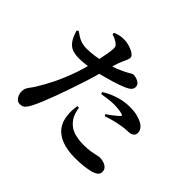

<svg xmlns="http://www.w3.org/2000/svg" viewBox="-183 -1066 1365 1365"><g transform="rotate(45 500.0 -383.5)"><path d="M272.3 -776.8 272.9 -791.8Q293.5 -800.4 313.6 -805Q333.8 -809.7 355.2 -809.1Q385.7 -808.9 414.3 -799.8Q443 -790.8 461.8 -777.3Q480.7 -763.7 480.7 -749.8Q480.7 -737 474.7 -723.2Q468.8 -709.4 459 -687.9Q449.1 -666.4 437.1 -628.2Q431 -607.6 419.9 -566.7Q408.9 -525.8 394.7 -476Q380.4 -426.2 364.1 -378.6Q350.2 -336.3 332.5 -284.5Q314.8 -232.7 295.6 -181Q276.4 -129.3 258.2 -85.3Q240.1 -41.2 225.3 -13.8Q211.9 11.6 197.9 26.5Q184 41.3 156.2 41.3Q133.6 41.3 117.9 19.3Q102.2 -2.7 102.2 -32.7Q102.2 -53.5 109.4 -67.4Q116.6 -81.3 128.7 -96.6Q140.8 -111.8 154.6 -135.4Q182.7 -179.9 217 -248.7Q251.2 -317.6 284.4 -412.7Q295.5 -445.4 306.4 -486.1Q317.3 -526.8 326.7 -568.5Q336 -610.2 342.1 -645.5Q348.3 -680.8 349.9 -701.9Q351.1 -720.9 347.4 -729.6Q343.8 -738.3 331.2 -748.4Q319.6 -757.1 305.2 -764.1Q290.7 -771.1 272.3 -776.8ZM85.4 -623.3Q123.9 -595.3 150.1 -584.9Q176.4 -574.5 207.8 -573.8Q252.1 -573 296.2 -580.2Q340.2 -587.3 370.8 -595.1Q428.2 -609.4 467.8 -625.5Q507.4 -641.7 536.6 -657.1Q551.7 -665.8 563.1 -672.6Q574.5 -679.5 581.2 -679.5Q594.1 -679.5 611.3 -674.5Q628.5 -669.4 641.5 -658.1Q654.6 -646.8 654.6 -627.2Q654.6 -606 634.6 -591Q614.5 -575.9 560.3 -556.7Q543 -550.3 510.5 -540.3Q478 -530.4 439.7 -520.2Q401.3 -509.9 364.2 -502.4Q334.7 -496.9 295.5 -491.5Q256.4 -486.1 227.1 -486.1Q189.4 -486.1 160.7 -495.3Q131.9 -504.5 110.6 -532.3Q89.2 -560 72.9 -614.4ZM516 -419.2 510.5 -433.8Q549.8 -459.9 606.6 -479.4Q663.4 -499 724.4 -499Q773.7 -499 805.7 -489.7Q837.6 -480.3 853.7 -470.9Q876.7 -457.3 886.4 -441Q896.2 -424.7 896.2 -408.6Q896.2 -388.1 881.4 -376.8Q866.7 -365.6 833.5 -365Q820.2 -364.8 804.4 -363.3Q788.5 -361.9 768.5 -357.5Q735.6 -352.6 704.1 -343.8Q672.6 -335.1 645.9 -325.5L637 -338.2Q652.1 -348 670.5 -361.7Q688.9 -375.5 704.5 -388.6Q720.1 -401.8 724.9 -407.1Q733.3 -416.3 720.2 -420.6Q704.8 -426.1 680.6 -429Q656.4 -431.9 634.1 -431.9Q610.2 -431.9 580.2 -428.5Q550.2 -425.1 516 -419.2ZM472.7 -238.8 456.4 -237.8Q453.6 -217.1 451.7 -190.3Q449.8 -163.4 454.1 -139Q459.5 -83.2 490 -44.4Q520.6 -5.6 574.9 14.4Q629.3 34.5 705.6 34.5Q756.1 34.5 790.7 30.2Q825.3 25.8 848.8 20.3Q879.4 13.4 896.7 0.2Q913.9 -13 913.9 -32.6Q913.9 -54.4 900.9 -67.8Q887.8 -81.2 867.8 -87.4Q847.8 -93.5 827.8 -93.5Q818.4 -93.5 801 -89Q783.6 -84.5 754.9 -79.5Q726.2 -74.5 682 -74.5Q621.8 -74.5 577.6 -90.6Q533.5 -106.7 504.1 -148.9Q489.4 -170.4 482.4 -195.3Q475.5 -220.2 472.7 -238.8Z"/></g></svg>

Font: Source Han Serif JP VF
Style: Regular
Weight: 250
Designer: Ryoko NISHIZUKA 西塚涼子 (kana & ideographs); Frank Grießhammer (Latin, Greek & Cyrillic); Wenlong ZHANG 张文龙 (bopomofo); San
Foundry: Adobe
Version: Version 2.001;hotconv 1.1.0;makeotfexe 2.6.0